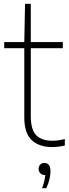

<svg xmlns="http://www.w3.org/2000/svg" viewBox="-20 -760 362 1004"><path d="M252.5 9Q184.5 9 145.8 -27.2Q107 -63.5 107 -147V-508H2V-540H107L111 -740H141V-540H308.5V-508H141V-153Q141 -81 169.8 -52.5Q198.5 -24 254.5 -24Q283 -24 319 -33V1Q285 9 252.5 9ZM200 224Q208 203 211.8 186.2Q215.5 169.5 216.5 155H213Q199.5 155 190.8 146Q182 137 182 123Q182 109.5 190.2 100.8Q198.5 92 211 92Q244 92 244 135Q244 153 238.8 176.8Q233.5 200.5 222 224Z"/></svg>

Font: Encode Sans SmCnd Th
Style: Regular
Weight: 100
Width: 4
Designer: Multiple Designers
Foundry: Impallari Type
Version: Version 3.002; ttfautohint (v1.8.3) -l 8 -r 50 -G 200 -x 14 